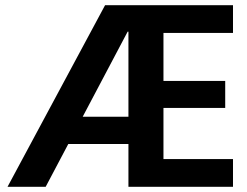

<svg xmlns="http://www.w3.org/2000/svg" viewBox="-20 -720 953 740"><path d="M9 0 385 -700H878V-593H610V-408H848V-304H610V-107H878V0H475V-598H472L156 0ZM142 -165 183 -270H533L559 -165Z"/></svg>

Font: DM Sans 9pt 36pt
Style: Bold
Weight: 700
Version: Version 4.004;gftools[0.9.30]